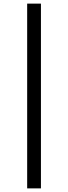

<svg xmlns="http://www.w3.org/2000/svg" viewBox="-20 -830 376 1060"><path d="M130 210V-810H206V210Z"/></svg>

Font: M PLUS 1
Style: Regular
Weight: 400
Designer: Coji Morishita
Foundry: UNDERFOREST DESIGN
Version: Version 1.001